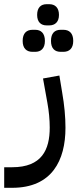

<svg xmlns="http://www.w3.org/2000/svg" viewBox="-80 -655 371 915"><path d="M209 -408H222C250 -408 269 -424 269 -460C269 -497 250 -513 222 -513H209C181 -513 163 -497 163 -460C163 -424 181 -408 209 -408ZM75 -408H88C115 -408 134 -424 134 -460C134 -497 115 -513 88 -513H75C47 -513 28 -497 28 -460C28 -424 47 -408 75 -408ZM142 -534H155C182 -534 201 -550 201 -584C201 -619 182 -635 155 -635H142C115 -635 97 -619 97 -584C97 -550 115 -534 142 -534ZM-60 240H-22C168 240 232 109 232 -46C232 -98 227 -153 216 -216L203 -295L125 -281L146 -164C153 -126 157 -84 157 -47C157 59 119 142 -22 142H-60Z"/></svg>

Font: IBM Plex Arabic Text
Style: Regular
Weight: 450
Designer: Mike Abbink, Paul van der Laan, Pieter van Rosmalen, Wael Morcos, Khajak Apelian
Foundry: Bold Monday
Version: Version 1.0